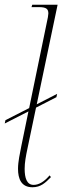

<svg xmlns="http://www.w3.org/2000/svg" viewBox="-22 -780 265 810"><path d="M115 10C149 10 169 -8 193 -33L187 -40C166 -15 143 0 120 0C91 0 82 -29 82 -68C82 -94 87 -121 94 -154L130 -326L216 -370L219 -384L133 -340L221 -760H114L111 -750H142C175 -750 182 -741 182 -723C182 -720 181 -717 180 -707L101 -324L1 -273L-2 -259L98 -310L68 -164C62 -133 54 -98 54 -68C54 -25 68 10 115 10Z"/></svg>

Font: Noto Serif Display Condensed Thin
Style: Italic
Weight: 100
Width: 3
Italic angle: -12°
Designer: Monotype Design Team
Foundry: Monotype Imaging Inc.
Version: Version 2.009